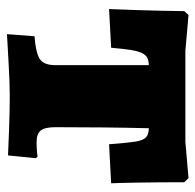

<svg xmlns="http://www.w3.org/2000/svg" viewBox="-25 -528 561 551"><g transform="rotate(90 255.5 -252.5)"><path d="M84 -71Q134 -75 150.5 -87Q167 -99 167 -131V-399Q148 -399 139 -389.5Q130 -380 125.5 -358.5Q121 -337 117 -291L6 -285Q7 -306 9 -367Q11 -428 12 -501L23 -513L126 -504H387L491 -513L503 -501Q503 -428 504 -369Q505 -310 506 -291L394 -285Q390 -338 386.5 -360Q383 -382 374.5 -390.5Q366 -399 348 -399Q345 -279 345 -131Q345 -101 354.5 -89Q364 -77 388 -77Q402 -77 413.5 -78Q425 -79 429 -80L434 -75L426 5Q406 4 352.5 2Q299 0 252 0Q218 0 157.5 3.5Q97 7 78 8Z"/></g></svg>

Font: Alegreya SC Black
Style: Regular
Weight: 900
Designer: Juan Pablo del Peral
Foundry: Huerta Tipografica
Version: Version 2.007; ttfautohint (v1.6)